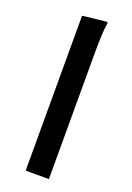

<svg xmlns="http://www.w3.org/2000/svg" viewBox="-146 -815 598 870"><g transform="rotate(20 152.5 -380.0)"><path d="M97 -747 215 -760 217 -752Q213 -734 211.5 -707.5Q210 -681 209.5 -653.5Q209 -626 209 -606V0H97Z"/></g></svg>

Font: Kufam Medium
Style: Italic
Weight: 500
Italic angle: -11°
Designer: Artur Schmal
Foundry: Original Type
Version: Version 1.301; ttfautohint (v1.8.3)